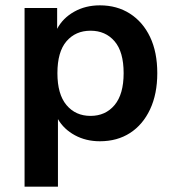

<svg xmlns="http://www.w3.org/2000/svg" viewBox="-20 -519 654 719"><path d="M72 180V-489H194V-411Q215 -451 257.5 -475Q300 -499 354 -499Q418 -499 466.5 -468Q515 -437 542 -380.5Q569 -324 569 -245Q569 -167 542 -109.5Q515 -52 467 -21Q419 10 354 10Q302 10 260.5 -12.5Q219 -35 197 -73V180ZM319 -85Q375 -85 409 -125.5Q443 -166 443 -245Q443 -325 409 -364.5Q375 -404 319 -404Q263 -404 229 -364.5Q195 -325 195 -245Q195 -166 229 -125.5Q263 -85 319 -85Z"/></svg>

Font: Nunito Sans
Style: Bold
Weight: 700
Designer: Vernon Adams
Foundry: Vernon Adams
Version: Version 3.101; ttfautohint (v1.8.4.7-5d5b);gftools[0.9.27]